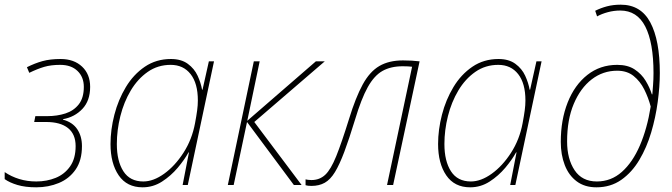

<svg xmlns="http://www.w3.org/2000/svg" viewBox="-20 -790 2872 820"><path d="M135 10Q88 10 54.5 0Q21 -10 0 -25V-55Q28 -36 62 -25.5Q96 -15 135 -15Q180 -15 218 -30.5Q256 -46 279.5 -79.5Q303 -113 303 -166Q303 -217 270.5 -243Q238 -269 177 -269H126L131 -294H182Q224 -294 259.5 -305.5Q295 -317 316.5 -344.5Q338 -372 338 -419Q338 -461 311 -487Q284 -513 237 -513Q198 -513 169 -504.5Q140 -496 105 -479L95 -503Q129 -520 161.5 -529Q194 -538 239 -538Q296 -538 330.5 -505.5Q365 -473 365 -419Q365 -360 332 -325Q299 -290 249 -281V-279Q290 -268 310 -238Q330 -208 330 -166Q330 -105 303 -66Q276 -27 231.5 -8.5Q187 10 135 10Z M589 10Q522 10 487 -41Q452 -92 452 -175Q452 -236 468.5 -300Q485 -364 517.5 -418Q550 -472 598.5 -505Q647 -538 710 -538Q754 -538 782 -517.5Q810 -497 824 -466.5Q838 -436 843 -407H845L872 -528H894L782 0H760L787 -139H785Q768 -108 739 -73.5Q710 -39 672 -14.5Q634 10 589 10ZM592 -15Q635 -15 681 -48Q727 -81 763.5 -137.5Q800 -194 813 -264Q819 -296 822 -318.5Q825 -341 825 -361Q825 -434 794 -473.5Q763 -513 709 -513Q654 -513 611 -483Q568 -453 538.5 -403.5Q509 -354 494 -294Q479 -234 479 -175Q479 -102 507 -58.5Q535 -15 592 -15Z M953 0 1064 -528H1089L1036 -274L1329 -528H1367L1066 -269L1268 0H1235L1035 -269L978 0Z M1310 4Q1294 4 1285 1V-24Q1289 -23 1295.5 -22Q1302 -21 1310 -21Q1345 -21 1369 -43.5Q1393 -66 1416 -123Q1439 -180 1471 -283Q1499 -374 1529 -429Q1559 -484 1600 -508Q1641 -532 1701 -532Q1721 -532 1738.5 -531Q1756 -530 1772 -528L1659 0H1633L1740 -505Q1733 -506 1722 -506.5Q1711 -507 1700 -507Q1649 -507 1613.5 -487Q1578 -467 1550.5 -417.5Q1523 -368 1496 -278Q1471 -196 1450.5 -141.5Q1430 -87 1410.5 -55Q1391 -23 1367 -9.5Q1343 4 1310 4Z M1988 10Q1921 10 1886 -41Q1851 -92 1851 -175Q1851 -236 1867.5 -300Q1884 -364 1916.5 -418Q1949 -472 1997.5 -505Q2046 -538 2109 -538Q2153 -538 2181 -517.5Q2209 -497 2223 -466.5Q2237 -436 2242 -407H2244L2271 -528H2293L2181 0H2159L2186 -139H2184Q2167 -108 2138 -73.5Q2109 -39 2071 -14.5Q2033 10 1988 10ZM1991 -15Q2034 -15 2080 -48Q2126 -81 2162.5 -137.5Q2199 -194 2212 -264Q2218 -296 2221 -318.5Q2224 -341 2224 -361Q2224 -434 2193 -473.5Q2162 -513 2108 -513Q2053 -513 2010 -483Q1967 -453 1937.5 -403.5Q1908 -354 1893 -294Q1878 -234 1878 -175Q1878 -102 1906 -58.5Q1934 -15 1991 -15Z M2527 10Q2477 10 2443 -15.5Q2409 -41 2392 -85Q2375 -129 2375 -184Q2375 -278 2404.5 -352.5Q2434 -427 2488.5 -470Q2543 -513 2616 -513Q2661 -513 2690.5 -493.5Q2720 -474 2737.5 -445Q2755 -416 2764 -387H2766Q2767 -400 2769 -425.5Q2771 -451 2771 -478Q2771 -608 2736 -676.5Q2701 -745 2629 -745Q2602 -745 2576 -738Q2550 -731 2530 -720L2522 -744Q2546 -756 2572.5 -763Q2599 -770 2631 -770Q2717 -770 2757.5 -694Q2798 -618 2798 -478Q2798 -421 2789 -354.5Q2780 -288 2761 -224Q2742 -160 2710.5 -107Q2679 -54 2633.5 -22Q2588 10 2527 10ZM2529 -15Q2590 -15 2636 -56Q2682 -97 2713 -169Q2744 -241 2759 -335Q2749 -373 2731.5 -408Q2714 -443 2686 -465.5Q2658 -488 2616 -488Q2555 -488 2507 -451Q2459 -414 2430.5 -346.5Q2402 -279 2402 -186Q2402 -111 2434 -63Q2466 -15 2529 -15Z"/></svg>

Font: Noto Sans Disp Thin
Style: Italic
Weight: 100
Italic angle: -12°
Designer: Monotype Design Team
Foundry: Monotype Imaging Inc.
Version: Version 2.000;GOOG;noto-source:20170915:90ef993387c0